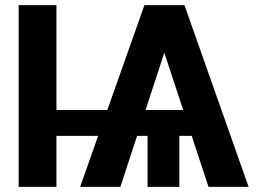

<svg xmlns="http://www.w3.org/2000/svg" viewBox="-20 -727 1032 747"><path d="M460.4 -198.3H165.1V-299.1H460.4ZM199.6 0H52.7V-707H199.6ZM448.4 0H291.7L541.9 -707H632.1L660.7 -648.3ZM576.2 -652.6 607.4 -707H697.7L947.2 0H791.2ZM799.4 -198.3H418.4V-299.1H799.4ZM677.9 0H554.1V-250.7H677.9Z"/></svg>

Font: Pretendard GOV Variable
Style: Regular
Weight: 400
Designer: Base glyphs from Inter by Rasmus Andersson; Hangul glyphs from Noto Sans CJK(Source Han Sans) by Jang Soo-young and Kang
Foundry: Kil Hyung-jin
Version: Version 1.307;Glyphs 3.2 (3192)